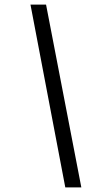

<svg xmlns="http://www.w3.org/2000/svg" viewBox="-20 -729 451 838"><path d="M335 89H265L113 -709H181Z"/></svg>

Font: STIX Two Text SemiBold
Style: Italic
Weight: 600
Italic angle: -12°
Designer: Ross Mills, John Hudson & Paul Hanslow, Tiro Typeworks Ltd; with prior portions MicroPress Inc. and Coen Hoffman, Elsevi
Foundry: Tiro Typeworks Ltd
Version: Version 2.13 b171